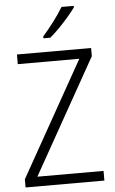

<svg xmlns="http://www.w3.org/2000/svg" viewBox="-62 -988 614 1029"><g transform="rotate(-5 245.0 -473.5)"><path d="M457 0H33V-44L380 -662H49V-714H448V-670L101 -52H457ZM375 -939Q360 -918 336 -890Q312 -862 285 -834.5Q258 -807 235 -788H198V-798Q227 -831 258 -872Q289 -913 309 -947H375Z"/></g></svg>

Font: Noto Sans Arabic UI SmCn Lt
Style: Regular
Weight: 300
Width: 4
Designer: Monotype Design Team, Nadine Chahine and Nizar Qandah
Foundry: Monotype Imaging Inc.
Version: Version 2.010; ttfautohint (v1.8.4.7-5d5b)